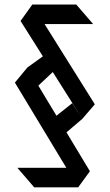

<svg xmlns="http://www.w3.org/2000/svg" viewBox="-20 -728 479 836"><path d="M114.8 -324.9 99.3 -434.2 170.1 -485.2 227.8 -431.2ZM258 -141.9 214.6 -215.1 294.4 -278.6 338.4 -210.5ZM129.1 87.8 56.3 3.5V2.5H310.9L320.3 87.8ZM130.2 -623.1 120.8 -708.3H312L384.8 -624.1V-623.1ZM320.3 87.8 45.2 -367.8V-368.8L99.3 -434.2L371.5 17.6ZM338.4 -210.5 69.5 -636.8 120.8 -708.3 392.5 -274.4V-273.4Z"/></svg>

Font: Foldit Thin
Style: Regular
Weight: 100
Designer: Sophia Tai
Foundry: Sophia Tai
Version: Version 1.003